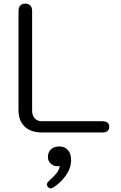

<svg xmlns="http://www.w3.org/2000/svg" viewBox="-20 -730 667 1058"><path d="M82 -122V-670Q82 -689 92 -699.5Q102 -710 119 -710Q137 -710 147 -699.5Q157 -689 157 -670V-120Q157 -94 171.5 -78Q186 -62 210 -62H543Q582 -62 582 -31Q582 -16 572 -8Q562 0 543 0H211Q150 0 116 -32.5Q82 -65 82 -122ZM238 287Q238 277 254 263Q280 240 293.5 222Q307 204 309 184Q301 186 296 186Q275 186 259.5 171.5Q244 157 244 136Q244 109 261 93Q278 77 307 77Q337 77 354.5 97Q372 117 372 153Q372 189 350.5 225Q329 261 291 291Q269 308 259 308Q251 308 245 301Q238 294 238 287Z"/></svg>

Font: Kodchasan
Style: Regular
Weight: 400
Version: Version 1.000; ttfautohint (v1.6)